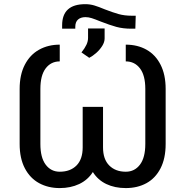

<svg xmlns="http://www.w3.org/2000/svg" viewBox="-20 -911 908 940"><path d="M644.5 -834 642.6 -770.5H623Q582 -770.5 549.3 -779.5Q516.6 -788.6 472.7 -805.7Q445.3 -816.9 429.4 -822Q413.6 -827.1 398.4 -827.1Q375.5 -827.1 362.1 -815.4Q348.6 -803.7 348.6 -779.3V-770.5H284.2V-787.1Q284.2 -890.6 397.5 -890.6Q420.4 -890.6 441.7 -884.3Q462.9 -877.9 493.2 -865.2Q532.2 -850.1 561 -842Q589.8 -834 626 -834ZM411.1 -725.6V-771.5H492.2V-722.7Q492.2 -705.1 480.7 -686.5Q469.2 -668 451.7 -652.3Q434.1 -636.7 417 -627.9L378.9 -654.3Q395.5 -675.3 403.3 -692.1Q411.1 -709 411.1 -725.6ZM177.7 -475.6V-206.1Q177.7 -139.6 203.6 -105Q229.5 -70.3 272.5 -70.3Q324.2 -70.3 354.5 -100.8Q384.8 -131.3 384.8 -189.5V-387.7H484.4V-189.5Q484.4 -131.3 514.9 -100.8Q545.4 -70.3 595.7 -70.3Q639.2 -70.3 665.3 -105Q691.4 -139.6 691.4 -206.1V-475.6Q691.4 -542 665.3 -576.2Q639.2 -610.4 595.7 -610.4V-692.4Q653.3 -692.4 697.3 -667.7Q741.2 -643.1 766.1 -594.2Q791 -545.4 791 -475.6V-206.1Q791 -135.7 766.1 -87.2Q741.2 -38.6 697.3 -14.4Q653.3 9.8 595.7 9.8Q542 9.8 500.5 -10Q459 -29.8 434.6 -68.8Q409.7 -29.8 367.7 -10Q325.7 9.8 272.5 9.8Q215.8 9.8 171.4 -14.4Q127 -38.6 101.6 -87.2Q76.2 -135.7 76.2 -206.1V-475.6Q76.2 -545.4 101.6 -594.2Q127 -643.1 171.4 -667.7Q215.8 -692.4 272.5 -692.4V-610.4Q229.5 -610.4 203.6 -576.2Q177.7 -542 177.7 -475.6Z"/></svg>

Font: Pretendard JP
Style: Regular
Weight: 400
Designer: Base glyphs from Inter by Rasmus Andersson; Hangeul glyphs from Noto Sans CJK(Source Han Sans) by Jang Soo-young and Kan
Foundry: Kil Hyung-jin
Version: Version 1.309